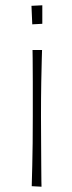

<svg xmlns="http://www.w3.org/2000/svg" viewBox="-20 -706 273 726"><path d="M137 0 100 -2Q100 -2 100.5 -22.5Q101 -43 102 -79.5Q103 -116 103.5 -164.5Q104 -213 104 -267Q104 -340 104 -396.5Q104 -453 103.5 -485Q103 -517 103 -517H139Q139 -517 138 -484.5Q137 -452 136 -395Q135 -338 135 -266Q135 -212 135.5 -164Q136 -116 136 -79Q136 -42 136.5 -21Q137 0 137 0ZM140 -616 102 -614 99 -684 140 -686Z"/></svg>

Font: Truculenta Thin
Style: Regular
Weight: 250
Version: Version 1.002